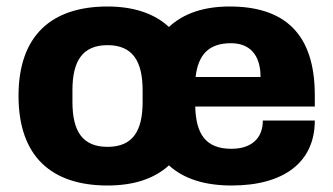

<svg xmlns="http://www.w3.org/2000/svg" viewBox="-20 -559 1026 591"><path d="M311 12C390 12 454 -8 500 -50C546 -8 611 12 693 12C853 12 949 -59 949 -188H789C789 -134 755 -101 692 -101C613 -101 583 -147 581 -231H949V-266C949 -455 856 -539 687 -539C608 -539 545 -518 500 -476C455 -518 390 -539 311 -539C139 -539 37 -450 37 -264C37 -77 139 12 311 12ZM582 -322C590 -390 622 -426 691 -426C747 -426 782 -392 782 -322ZM311 -107C234 -107 203 -155 203 -245V-282C203 -371 234 -420 311 -420C388 -420 419 -371 419 -281V-245C419 -155 388 -107 311 -107Z"/></svg>

Font: Archivo ExtraBold
Style: Regular
Weight: 800
Designer: Hector Gatti
Foundry: Omnibus-Type
Version: Version 2.001